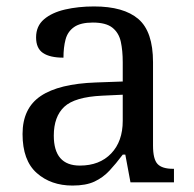

<svg xmlns="http://www.w3.org/2000/svg" viewBox="-20 -566 603 596"><path d="M205 10Q138 10 94 -29Q50 -68 50 -150Q50 -230 106.5 -268Q163 -306 278 -310L361 -313V-373Q361 -409 355 -436.5Q349 -464 329 -480Q309 -496 268 -496Q230 -496 210 -482Q190 -468 183.5 -443.5Q177 -419 177 -387Q135 -387 113.5 -401.5Q92 -416 92 -450Q92 -485 116.5 -506Q141 -527 182 -536.5Q223 -546 272 -546Q364 -546 409.5 -507Q455 -468 455 -373V-114Q455 -72 469 -57Q483 -42 517 -42H520V0H385L369 -86H361Q340 -58 320 -36.5Q300 -15 273.5 -2.5Q247 10 205 10ZM228 -52Q289 -52 325 -89.5Q361 -127 361 -191V-272L297 -269Q212 -265 179.5 -234.5Q147 -204 147 -145Q147 -52 228 -52Z"/></svg>

Font: Noto Serif Dives Akuru
Style: Regular
Weight: 400
Designer: Fernando Caro
Foundry: Fernando Caro
Version: Version 2.000; ttfautohint (v1.8.4.7-5d5b)